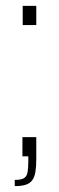

<svg xmlns="http://www.w3.org/2000/svg" viewBox="-20 -530 200 651"><path d="M30 101V80Q52 80 61.5 74Q71 68 73.5 54Q76 40 76 17V0H56V-65H103V10Q103 36 100 53.5Q97 71 89 81.5Q81 92 67 96.5Q53 101 30 101ZM57 -445V-510H103V-445Z"/></svg>

Font: Saira Thin Condensed
Style: Regular
Weight: 100
Width: 3
Version: Version 1.101